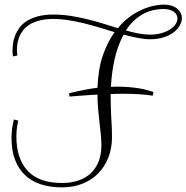

<svg xmlns="http://www.w3.org/2000/svg" viewBox="-20 -750 807 831"><path d="M278.8 -346.2Q280.3 -346.7 290.3 -349.1Q300.3 -351.6 316.9 -355.2Q333.5 -358.9 355.2 -363Q377 -367.2 401.9 -370.1Q404.8 -450.7 425 -509.8Q445.3 -568.8 476.1 -610.8Q443.8 -620.6 409.9 -630.9Q376 -641.1 342.3 -649.4Q308.6 -657.7 275.6 -662.8Q242.7 -668 212.9 -668Q177.2 -668 151.6 -661.4Q126 -654.8 108.4 -643.8Q90.8 -632.8 79.8 -618.7Q68.8 -604.5 63 -589.6Q57.1 -574.7 55.2 -560.3Q53.2 -545.9 53.2 -534.2Q53.2 -523.4 54.2 -517.1Q55.2 -510.7 55.2 -509.8L36.1 -505.9Q35.6 -508.8 35.2 -513.2Q34.7 -517.1 34.4 -521.7Q34.2 -526.4 34.2 -532.2Q34.2 -545.4 36.4 -562Q38.6 -578.6 45.2 -595.7Q51.8 -612.8 63.7 -629.4Q75.7 -646 95.5 -658.7Q115.2 -671.4 143.8 -679.2Q172.4 -687 211.9 -687Q248.5 -687 284.9 -681.4Q321.3 -675.8 356.2 -667.2Q391.1 -658.7 424.8 -648.2Q458.5 -637.7 490.2 -627.9Q512.7 -655.8 538.8 -675.3Q564.9 -694.8 591.3 -706.8Q617.7 -718.8 642.8 -724.4Q668 -730 689 -730Q705.6 -730 719.7 -726.1Q733.9 -722.2 744.4 -714.4Q754.9 -706.5 761 -695.6Q767.1 -684.6 767.1 -670.9Q767.1 -656.7 758.5 -640.6Q750 -624.5 732.9 -611.1Q715.8 -597.7 689.9 -588.9Q664.1 -580.1 628.9 -580.1Q605 -580.1 576.2 -585.9Q547.4 -591.8 515.1 -600.1Q490.7 -556.2 477.3 -499.3Q463.9 -442.4 460 -374Q465.3 -374 470.9 -374.5Q476.6 -375 481.9 -375Q515.1 -375 539.8 -372.8Q564.5 -370.6 583.5 -367.4Q602.5 -364.3 616.9 -360.1Q631.3 -356 644 -352.1L641.1 -335.9Q613.3 -340.3 579.3 -342.3Q545.4 -344.2 509.8 -344.2Q497.1 -344.2 484.1 -344Q471.2 -343.8 459 -342.8V-324.2Q459 -296.9 460 -275.1Q460.9 -253.4 461.9 -234.4Q462.9 -215.3 463.9 -197Q464.8 -178.7 464.8 -158.2Q464.8 -108.4 449 -68.1Q433.1 -27.8 404.5 1Q376 29.8 336.2 45.4Q296.4 61 248 61Q196.8 61 156.2 47.6Q115.7 34.2 87.6 7.3Q59.6 -19.5 44.7 -59.6Q29.8 -99.6 29.8 -152.8Q29.8 -190.9 40 -232.9L59.1 -228Q56.6 -218.3 54.7 -207Q53.2 -197.3 52 -185.1Q50.8 -172.9 50.8 -160.2Q50.8 -63 99.9 -10.5Q148.9 42 248 42Q289.1 42 320.8 30.8Q352.5 19.5 374.3 -1.5Q396 -22.5 407.5 -52.7Q418.9 -83 418.9 -121.1Q418.9 -144 416.3 -169.2Q413.6 -194.3 410.4 -221.9Q407.2 -249.5 404.5 -279.3Q401.9 -309.1 401.9 -340.8Q376 -339.4 354.2 -337.6Q332.5 -335.9 315.9 -335Q296.4 -333 280.8 -332ZM628.9 -600.1Q655.8 -600.1 677.7 -606.2Q699.7 -612.3 715.3 -622.3Q731 -632.3 739.5 -644.8Q748 -657.2 748 -669.9Q748 -688 731.4 -699.5Q714.8 -710.9 689.9 -710.9Q635.7 -710.9 594.7 -686.8Q553.7 -662.6 524.9 -618.2Q553.7 -609.9 579.6 -605Q605.5 -600.1 628.9 -600.1Z"/></svg>

Font: Clicker Script
Style: Regular
Weight: 400
Designer: Astigmatic (AOETI)
Foundry: Astigmatic (AOETI)
Version: Version 1.000